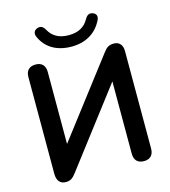

<svg xmlns="http://www.w3.org/2000/svg" viewBox="-132 -1026 1012 1140"><g transform="rotate(-15 374.0 -456.5)"><path d="M373 -760C462 -760 526 -801 561 -871C573 -896 564 -912 544 -919C523 -926 509 -918 496 -895C472 -852 433 -830 374 -830C315 -830 276 -852 252 -895C239 -918 225 -926 204 -919C184 -912 174 -895 185 -870C216 -800 281 -760 373 -760ZM131 8C161 8 174 -3 195 -30L552 -498V-54C552 -14 573 8 612 8C650 8 671 -14 671 -54V-654C671 -690 651 -713 619 -713C588 -713 573 -703 553 -676L196 -209V-652C196 -691 175 -713 137 -713C98 -713 77 -691 77 -652V-57C77 -15 97 8 131 8Z"/></g></svg>

Font: Nunito
Style: Bold
Weight: 700
Designer: Vernon Adams
Foundry: Vernon Adams
Version: Version 3.602